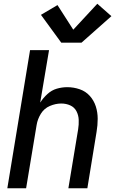

<svg xmlns="http://www.w3.org/2000/svg" viewBox="-20 -1002 616 1022"><path d="M19 0H119L175 -337Q180 -368 197.5 -396.5Q215 -425 245.5 -438Q276 -451 306 -451Q332 -451 354 -441Q376 -431 387 -410Q398 -389 399 -364Q400 -339 396 -314L344 0H445L494 -300Q500 -335 500 -369.5Q500 -404 490 -435.5Q480 -467 458 -491.5Q436 -516 404 -527Q372 -538 338 -538Q310 -538 282.5 -530Q255 -522 232.5 -501.5Q210 -481 194 -456L241 -735H140ZM306 -775H414L573 -916L498 -982L370 -844L286 -975L198 -923Z"/></svg>

Font: Iosevka Sparkle Medium Oblique
Style: Regular
Weight: 500
Italic angle: -9°
Designer: Belleve Invis
Foundry: Belleve Invis
Version: Version 4.5.0; ttfautohint (v1.8.3)